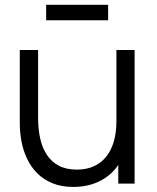

<svg xmlns="http://www.w3.org/2000/svg" viewBox="-20 -742 634 776"><path d="M166.5 -660V-722.5H417V-660ZM276.5 13.5Q228 13.5 191.8 -1.5Q155.5 -16.5 130.2 -42Q105 -67.5 89.5 -100.2Q74 -133 67 -169.8Q60 -206.5 60 -243V-540H134V-264.5Q134 -220 142.5 -182Q151 -144 169.8 -115.8Q188.5 -87.5 218.2 -72Q248 -56.5 290.5 -56.5Q329.5 -56.5 359.2 -70Q389 -83.5 409.2 -108.8Q429.5 -134 440 -170.2Q450.5 -206.5 450.5 -252L502.5 -240.5Q502.5 -157.5 473.5 -101Q444.5 -44.5 393.5 -15.5Q342.5 13.5 276.5 13.5ZM458 0V-133H450.5V-540H524V0Z"/></svg>

Font: Manrope ExtraLight
Style: Regular
Weight: 400
Version: Version 4.504